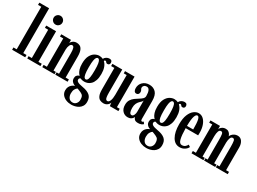

<svg xmlns="http://www.w3.org/2000/svg" viewBox="-46 -1574 3545 2647"><g transform="rotate(30 1727.0 -250.5)"><path d="M17.5 0V-36.5H69V-714H17.5V-750H173.5V-36.5H225.5V0Z M362.5 -599Q333 -599 312.5 -619.5Q292 -640 292 -669.5Q292 -698 312.5 -718.5Q333 -739 362.5 -739Q390.5 -739 411 -718.5Q431.5 -698 431.5 -669.5Q431.5 -640 411 -619.5Q390.5 -599 362.5 -599ZM258 0V-36.5H310V-487.5H258V-523.5H415V-36.5H468V0Z M497.5 0V-36.5H550V-487.5H497.5V-523.5H652.5V-472Q654 -480.5 665 -494.2Q676 -508 695.2 -518.8Q714.5 -529.5 741.5 -529.5Q770 -529.5 794.2 -516.8Q818.5 -504 833.2 -469Q848 -434 848 -368V-36.5H900V0H704.5V-36.5H743V-364Q743 -419 734 -444Q725 -469 705 -469Q683 -469 669.5 -440.8Q656 -412.5 655 -372.5V-36.5H692V0Z M1100 249Q1055.5 249 1016.8 233.5Q978 218 954.2 188.2Q930.5 158.5 930.5 116Q930.5 83.5 942 61.2Q953.5 39 969.2 25.5Q985 12 998.8 5.5Q1012.5 -1 1017 -2.5Q1011.5 -3.5 995.2 -11.5Q979 -19.5 964.2 -37.5Q949.5 -55.5 949.5 -87Q949.5 -114.5 964 -130.8Q978.5 -147 993 -151Q1000 -153.5 1003.5 -153Q998.5 -157 984.8 -174.8Q971 -192.5 959.2 -227.8Q947.5 -263 947.5 -318.5Q947.5 -397.5 972.5 -443.8Q997.5 -490 1033.2 -509.8Q1069 -529.5 1101 -529.5Q1134.5 -529.5 1162 -516Q1173.5 -539.5 1196 -552.5Q1218.5 -565.5 1242.5 -565.5Q1267 -565.5 1277.2 -553.5Q1287.5 -541.5 1287.5 -523.5Q1287.5 -506 1278 -496.2Q1268.5 -486.5 1253 -486.5Q1238.5 -486.5 1232.5 -493Q1226.5 -499.5 1222 -506Q1217.5 -512.5 1207 -512.5Q1193 -512.5 1190.5 -497Q1251 -443 1251 -325.5Q1251 -263 1236.5 -222Q1222 -181 1199 -157.8Q1176 -134.5 1149.5 -125Q1123 -115.5 1099 -115.5Q1072 -115.5 1055.5 -121.2Q1039 -127 1035.5 -128.5Q1033.5 -129 1033 -129Q1026 -129 1018.2 -121Q1010.5 -113 1010.5 -99Q1010.5 -79 1033.2 -65.5Q1056 -52 1119.5 -41Q1193.5 -28.5 1233.5 5Q1273.5 38.5 1273.5 106Q1273.5 146.5 1256.8 174Q1240 201.5 1213.8 218Q1187.5 234.5 1157.2 241.8Q1127 249 1100 249ZM1099 -153Q1111.5 -153 1122.2 -164.8Q1133 -176.5 1139.5 -213Q1146 -249.5 1146 -323.5Q1146 -394.5 1139.5 -430.5Q1133 -466.5 1122.5 -479.2Q1112 -492 1100 -492Q1088 -492 1077.2 -479.2Q1066.5 -466.5 1059.8 -429.8Q1053 -393 1053 -321.5Q1053 -248 1059.8 -212Q1066.5 -176 1077.2 -164.5Q1088 -153 1099 -153ZM1100 214Q1135 214 1156.5 188.5Q1178 163 1178 127.5Q1178 89 1166.8 69Q1155.5 49 1126 36Q1111 29 1093 22Q1075 15 1066 12Q1048.5 21.5 1033.8 47.2Q1019 73 1019 114Q1019 156.5 1040 185.2Q1061 214 1100 214Z M1476.5 11Q1445.5 11 1420 -1.2Q1394.5 -13.5 1379 -47.2Q1363.5 -81 1363.5 -146.5V-487.5H1312V-523H1468.5V-158Q1468.5 -110.5 1472.8 -85.8Q1477 -61 1485.8 -52Q1494.5 -43 1507.5 -43Q1531 -43 1545.2 -78.2Q1559.5 -113.5 1559.5 -172V-487.5H1513V-523H1664.5V-36.5H1709V0H1573L1566.5 -54Q1564 -41.5 1552.8 -26.2Q1541.5 -11 1522 0Q1502.5 11 1476.5 11Z M1859.5 10.5Q1811.5 10.5 1778 -24.2Q1744.5 -59 1744.5 -122Q1744.5 -169.5 1764 -200.5Q1783.5 -231.5 1812.5 -252.8Q1841.5 -274 1870.2 -291Q1899 -308 1918.8 -326.8Q1938.5 -345.5 1938.5 -372Q1938.5 -427 1924.5 -457.8Q1910.5 -488.5 1879.5 -488.5Q1855 -488.5 1839.5 -474.5Q1824 -460.5 1824 -442Q1824 -429 1828.8 -420.8Q1833.5 -412.5 1838.2 -403.2Q1843 -394 1843 -378.5Q1843 -357 1831.5 -344.2Q1820 -331.5 1800.5 -331.5Q1780.5 -331.5 1768.8 -348.2Q1757 -365 1757 -395Q1757 -452.5 1796.8 -491Q1836.5 -529.5 1900 -529.5Q1963 -529.5 2003.2 -488.5Q2043.5 -447.5 2043.5 -353V-77.5Q2043.5 -53.5 2047.8 -45.5Q2052 -37.5 2061 -37.5Q2069.5 -37.5 2075.8 -41.8Q2082 -46 2085 -49.5L2105 -21Q2097 -10.5 2075.5 -1.2Q2054 8 2025.5 8Q1983 8 1967.2 -9.5Q1951.5 -27 1947.5 -43Q1945 -36 1936 -23.2Q1927 -10.5 1908.5 0Q1890 10.5 1859.5 10.5ZM1893 -42Q1914.5 -42 1926.5 -67.8Q1938.5 -93.5 1938.5 -118.5V-303Q1937 -289 1923.5 -276.2Q1910 -263.5 1893.2 -246.5Q1876.5 -229.5 1864 -202.8Q1851.5 -176 1851.5 -134Q1851.5 -42 1893 -42Z M2294.5 249Q2250 249 2211.2 233.5Q2172.5 218 2148.8 188.2Q2125 158.5 2125 116Q2125 83.5 2136.5 61.2Q2148 39 2163.8 25.5Q2179.5 12 2193.2 5.5Q2207 -1 2211.5 -2.5Q2206 -3.5 2189.8 -11.5Q2173.5 -19.5 2158.8 -37.5Q2144 -55.5 2144 -87Q2144 -114.5 2158.5 -130.8Q2173 -147 2187.5 -151Q2194.5 -153.5 2198 -153Q2193 -157 2179.2 -174.8Q2165.5 -192.5 2153.8 -227.8Q2142 -263 2142 -318.5Q2142 -397.5 2167 -443.8Q2192 -490 2227.8 -509.8Q2263.5 -529.5 2295.5 -529.5Q2329 -529.5 2356.5 -516Q2368 -539.5 2390.5 -552.5Q2413 -565.5 2437 -565.5Q2461.5 -565.5 2471.8 -553.5Q2482 -541.5 2482 -523.5Q2482 -506 2472.5 -496.2Q2463 -486.5 2447.5 -486.5Q2433 -486.5 2427 -493Q2421 -499.5 2416.5 -506Q2412 -512.5 2401.5 -512.5Q2387.5 -512.5 2385 -497Q2445.5 -443 2445.5 -325.5Q2445.5 -263 2431 -222Q2416.5 -181 2393.5 -157.8Q2370.5 -134.5 2344 -125Q2317.5 -115.5 2293.5 -115.5Q2266.5 -115.5 2250 -121.2Q2233.5 -127 2230 -128.5Q2228 -129 2227.5 -129Q2220.5 -129 2212.8 -121Q2205 -113 2205 -99Q2205 -79 2227.8 -65.5Q2250.5 -52 2314 -41Q2388 -28.5 2428 5Q2468 38.5 2468 106Q2468 146.5 2451.2 174Q2434.5 201.5 2408.2 218Q2382 234.5 2351.8 241.8Q2321.5 249 2294.5 249ZM2293.5 -153Q2306 -153 2316.8 -164.8Q2327.5 -176.5 2334 -213Q2340.5 -249.5 2340.5 -323.5Q2340.5 -394.5 2334 -430.5Q2327.5 -466.5 2317 -479.2Q2306.5 -492 2294.5 -492Q2282.5 -492 2271.8 -479.2Q2261 -466.5 2254.2 -429.8Q2247.5 -393 2247.5 -321.5Q2247.5 -248 2254.2 -212Q2261 -176 2271.8 -164.5Q2282.5 -153 2293.5 -153ZM2294.5 214Q2329.5 214 2351 188.5Q2372.5 163 2372.5 127.5Q2372.5 89 2361.2 69Q2350 49 2320.5 36Q2305.5 29 2287.5 22Q2269.5 15 2260.5 12Q2243 21.5 2228.2 47.2Q2213.5 73 2213.5 114Q2213.5 156.5 2234.5 185.2Q2255.5 214 2294.5 214Z M2686.5 10.5Q2610 10.5 2567.2 -63.8Q2524.5 -138 2524.5 -263Q2524.5 -356.5 2548.8 -415.2Q2573 -474 2610 -501.8Q2647 -529.5 2684.5 -529.5Q2729 -529.5 2761.5 -499Q2794 -468.5 2811.8 -416.5Q2829.5 -364.5 2829.5 -301Q2829.5 -279 2828.5 -260H2630Q2631 -148.5 2646 -89.5Q2661 -30.5 2699 -30.5Q2733 -30.5 2752.8 -48.5Q2772.5 -66.5 2780.5 -84.5L2811 -64Q2800.5 -36 2766.2 -12.8Q2732 10.5 2686.5 10.5ZM2684.5 -492.5Q2662 -493 2646.8 -449.2Q2631.5 -405.5 2630 -296H2729Q2729 -401 2718.5 -447Q2708 -493 2684.5 -492.5Z M2873 0V-36.5H2922V-487.5H2873V-523.5H3024.5V-468.5Q3025 -476 3035.2 -490.5Q3045.5 -505 3065.5 -517.2Q3085.5 -529.5 3115 -529.5Q3144 -529.5 3162.2 -515.5Q3180.5 -501.5 3189.5 -484.5Q3198.5 -467.5 3200.5 -459Q3203.5 -472.5 3217.2 -488.8Q3231 -505 3253.5 -517.2Q3276 -529.5 3304.5 -529.5Q3351 -529.5 3376.5 -492.2Q3402 -455 3402 -397.5V-36.5H3449V0H3260.5V-36.5H3297V-349Q3297 -409 3291.2 -439Q3285.5 -469 3262 -469Q3236 -469 3225 -439.5Q3214 -410 3212.5 -367V-36.5H3250V0H3073.5V-36.5H3109V-349Q3109 -409 3103.5 -439Q3098 -469 3074 -469Q3048.5 -469 3038 -438.5Q3027.5 -408 3027 -361V-36.5H3062.5V0Z"/></g></svg>

Font: Imbue 10pt SemiBold
Style: Regular
Weight: 600
Designer: Tyler Finck
Foundry: Etcetera Type Company
Version: Version 1.102; ttfautohint (v1.8.3)